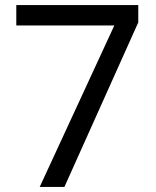

<svg xmlns="http://www.w3.org/2000/svg" viewBox="-20 -734 612 754"><path d="M136 0H233L523 -646V-714H44V-634H429Z"/></svg>

Font: Noto Sans Sunuwar
Style: Regular
Weight: 400
Designer: Anshuman Pandey
Foundry: Jamra Patel LLC
Version: Version 1.000